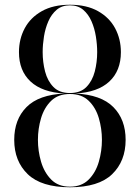

<svg xmlns="http://www.w3.org/2000/svg" viewBox="-20 -780 590 810"><path d="M275 10Q154.5 10 97.2 -45Q40 -100 40 -190Q40 -276 91.8 -328.2Q143.5 -380.5 252.5 -385.5Q158 -390.5 109 -436Q60 -481.5 60 -560Q60 -615 84.2 -660.5Q108.5 -706 156.5 -733Q204.5 -760 275 -760Q345.5 -760 393.5 -733Q441.5 -706 465.8 -660.5Q490 -615 490 -560Q490 -481.5 441.2 -436Q392.5 -390.5 297.5 -385.5Q406.5 -380.5 458.2 -328.2Q510 -276 510 -190Q510 -100 453 -45Q396 10 275 10ZM275 7.5Q324.5 7.5 354.2 -22.5Q384 -52.5 397 -97.8Q410 -143 410 -190Q410 -237 397 -281.5Q384 -326 354.2 -354.8Q324.5 -383.5 275 -383.5Q225.5 -383.5 196 -354.8Q166.5 -326 153.2 -281.5Q140 -237 140 -190Q140 -143 153.2 -97.8Q166.5 -52.5 196 -22.5Q225.5 7.5 275 7.5ZM275 -387.5Q319.5 -387.5 344.5 -413Q369.5 -438.5 379.8 -478.2Q390 -518 390 -560Q390 -591.5 384.5 -626Q379 -660.5 366 -690.2Q353 -720 330.8 -738.8Q308.5 -757.5 275 -757.5Q241.5 -757.5 219.2 -738.8Q197 -720 184 -690.2Q171 -660.5 165.5 -626Q160 -591.5 160 -560Q160 -518 170.2 -478.2Q180.5 -438.5 205.5 -413Q230.5 -387.5 275 -387.5Z"/></svg>

Font: Bodoni Moda 72pt
Style: Regular
Weight: 400
Designer: Owen Earl
Foundry: indestructible type
Version: Version 2.005